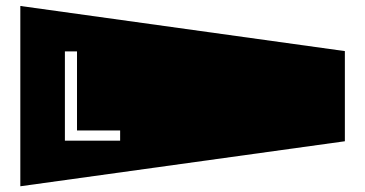

<svg xmlns="http://www.w3.org/2000/svg" viewBox="-20 -716 1236 650"><path d="M1147.5 -543V-237.8L48.8 -85.4V-695.8ZM199.7 -542V-239.7H386.7V-274.4H240.7V-542Z"/></svg>

Font: BabelStone Maritime
Style: Regular
Weight: 400
Designer: Andrew West
Foundry: BabelStone
Version: Version 0.001;February 23, 2018